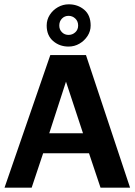

<svg xmlns="http://www.w3.org/2000/svg" viewBox="-20 -866 621 886"><path d="M0.9 0 212.2 -612H376.7L580.2 0H443.9L390.7 -158.8H179.1L126.1 0ZM207.3 -251.1H363L284.5 -489.2ZM398.3 -748.1Q398.3 -721.9 383.9 -699.9Q369.6 -677.9 346.6 -664.5Q323.6 -651.1 296.3 -651.1Q254.8 -651.1 225.1 -676.7Q195.4 -702.3 195.4 -748.1Q195.4 -775.3 209.8 -797.6Q224.1 -819.8 247.3 -832.9Q270.5 -846.1 297.3 -846.1Q338.9 -846.1 368.6 -821.1Q398.3 -796.1 398.3 -748.1ZM253.6 -748.1Q253.6 -729.3 266 -717.1Q278.3 -704.9 296.3 -704.9Q314.3 -704.9 327.5 -717.1Q340.6 -729.3 340.6 -748.1Q340.6 -767.9 327.5 -780.4Q314.3 -792.9 296.3 -792.9Q278.3 -792.9 266 -780.4Q253.6 -767.9 253.6 -748.1Z"/></svg>

Font: Ancizar Sans Thin
Style: Regular
Weight: 100
Designer: Cesar Puertas, Viviana Monsalve, Julian Moncada, Julian Prieto, Jose Castro, Mariel Hernandez, Felipe Aragon, Sara Alarc
Version: Version 8.100